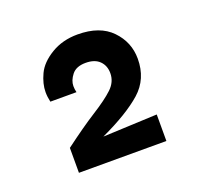

<svg xmlns="http://www.w3.org/2000/svg" viewBox="-69 -783 470 456"><g transform="rotate(-20 166.5 -555.0)"><path d="M143 -461 280 -467V-400H59V-463Q107 -499 141 -520.5Q175 -542 192.5 -558.5Q210 -575 210 -597Q210 -616 198 -628Q186 -640 163 -640Q139 -640 128 -626Q117 -612 117 -598Q117 -590 119 -582H53Q50 -595 50 -607Q50 -628 61 -651.5Q72 -675 101 -692.5Q130 -710 168 -710Q224 -710 253.5 -679.5Q283 -649 283 -607Q283 -556 247.5 -524.5Q212 -493 143 -461Z"/></g></svg>

Font: Syne Modified
Style: Bold
Weight: 700
Designer: Lucas Descroix
Foundry: Bonjour Monde
Version: Version 2.200